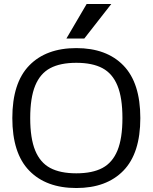

<svg xmlns="http://www.w3.org/2000/svg" viewBox="-20 -934 768 966"><path d="M404 -740H314L416 -914H540ZM686 -340Q686 -163 601 -75.5Q516 12 364 12Q212 12 127 -75.5Q42 -163 42 -340Q42 -517 127 -604.5Q212 -692 364 -692Q516 -692 601 -604.5Q686 -517 686 -340ZM132 -340Q132 -238 157 -177Q182 -116 232.5 -89Q283 -62 364 -62Q445 -62 495.5 -89Q546 -116 571 -177Q596 -238 596 -340Q596 -442 571 -503Q546 -564 495.5 -591Q445 -618 364 -618Q283 -618 232.5 -591Q182 -564 157 -503Q132 -442 132 -340Z"/></svg>

Font: Rhodium Libre
Style: Regular
Weight: 400
Designer: James Puckett
Foundry: Dunwich Type Founders
Version: Version 1.001; ttfautohint (v1.3)